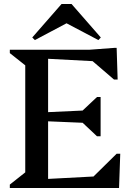

<svg xmlns="http://www.w3.org/2000/svg" viewBox="-20 -938 663 958"><path d="M29 0V-17L106 -78V-612L29 -673V-690H220V0ZM195 0V-44L535 -62V0ZM431 0V-42L562 -171H580L574 0ZM450 -323 188 -334V-377L450 -389ZM464 -258 380 -337V-375L464 -454H482V-258ZM535 -628 195 -646V-690H535ZM549 -541 428 -645V-690L549 -699H562L567 -541ZM154 -738 141 -751 287 -918H337L483 -751L471 -738L306 -825H318Z"/></svg>

Font: Platypi Light
Style: Regular
Weight: 400
Version: Version 1.200